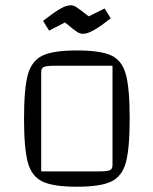

<svg xmlns="http://www.w3.org/2000/svg" viewBox="-20 -699 581 727"><path d="M71 -250Q71 -364 85.5 -416.5Q100 -469 141 -488.5Q182 -508 271 -508Q361 -508 401.5 -489Q442 -470 456.5 -417.5Q471 -365 471 -250Q471 -136 456.5 -83.5Q442 -31 401 -11.5Q360 8 271 8Q182 8 141 -11.5Q100 -31 85.5 -83.5Q71 -136 71 -250ZM355 -50Q386 -50 396 -54.5Q406 -59 406 -74V-450H187Q156 -450 146 -445.5Q136 -441 136 -426V-50ZM226 -614 166 -583 143 -620Q187 -654 209.5 -666.5Q232 -679 247 -679Q258 -679 268.5 -672.5Q279 -666 316 -637L376 -667L399 -630Q327 -571 295 -571Q283 -571 272 -578Q261 -585 226 -614Z"/></svg>

Font: Changa ExtraLight
Style: Regular
Weight: 275
Designer: Eduardo Rodriguez Tunni
Foundry: Eduardo Rodriguez Tunni
Version: Version 2.002; ttfautohint (v1.5) -l 8 -r 50 -G 200 -x 14 -H